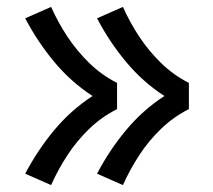

<svg xmlns="http://www.w3.org/2000/svg" viewBox="-20 -618 616 556"><path d="M128 -82Q148 -127 175.5 -169Q203 -211 239 -245.5Q275 -280 319 -302V-378Q275 -400 239 -435Q203 -470 175.5 -511.5Q148 -553 128 -598L53 -565Q88 -498 136.5 -439.5Q185 -381 248 -340Q185 -299 136.5 -240.5Q88 -182 53 -115ZM336 -82Q356 -127 383.5 -169Q411 -211 447 -245.5Q483 -280 527 -302V-378Q483 -400 447 -435Q411 -470 383.5 -511.5Q356 -553 336 -598L261 -565Q296 -498 344.5 -439.5Q393 -381 456 -340Q393 -299 344.5 -240.5Q296 -182 261 -115Z"/></svg>

Font: Iosevka SS01 Extended
Style: Regular
Weight: 400
Width: 7
Monospace: yes
Designer: Belleve Invis
Foundry: Belleve Invis
Version: Version 3.4.7; ttfautohint (v1.8.3)